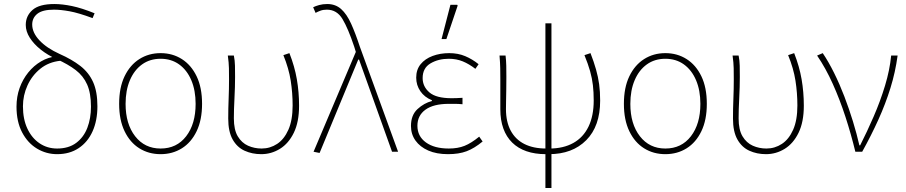

<svg xmlns="http://www.w3.org/2000/svg" viewBox="-20 -754 4502 954"><path d="M264 12Q210 12 164 -15.5Q118 -43 90 -96Q62 -149 62 -224Q62 -274 77.5 -317Q93 -360 120.5 -394Q148 -428 184 -449Q220 -470 260 -474L280 -452Q222 -446 180.5 -412.5Q139 -379 116.5 -329.5Q94 -280 94 -226Q94 -162 116 -115Q138 -68 176.5 -42Q215 -16 264 -16Q321 -16 358.5 -44Q396 -72 414 -119Q432 -166 432 -224Q432 -291 413 -334Q394 -377 356 -406Q318 -435 262 -460Q217 -480 182.5 -507.5Q148 -535 128 -566.5Q108 -598 108 -630Q108 -675 141.5 -704.5Q175 -734 250 -734Q289 -734 337.5 -724Q386 -714 450 -688L440 -664Q370 -690 325.5 -698Q281 -706 248 -706Q191 -706 165.5 -685.5Q140 -665 140 -632Q140 -592 176 -553.5Q212 -515 276 -486Q337 -459 379 -426.5Q421 -394 442.5 -346.5Q464 -299 464 -226Q464 -155 440 -101.5Q416 -48 371 -18Q326 12 264 12Z M778 12Q719 12 672.5 -17Q626 -46 599 -102Q572 -158 572 -238Q572 -319 599 -375Q626 -431 672.5 -460.5Q719 -490 778 -490Q837 -490 883.5 -460.5Q930 -431 957 -375Q984 -319 984 -238Q984 -158 957 -102Q930 -46 883.5 -17Q837 12 778 12ZM778 -16Q858 -16 905 -77Q952 -138 952 -238Q952 -305 930.5 -355.5Q909 -406 870 -434Q831 -462 778 -462Q725 -462 686 -434Q647 -406 625.5 -355.5Q604 -305 604 -238Q604 -138 651.5 -77Q699 -16 778 -16Z M1278 12Q1233 12 1195.5 -5Q1158 -22 1136 -61Q1114 -100 1114 -165Q1114 -214 1116 -262.5Q1118 -311 1118 -360Q1118 -389 1117.5 -415.5Q1117 -442 1112 -478H1142Q1147 -453 1147.5 -427.5Q1148 -402 1148 -372Q1148 -323 1145 -265.5Q1142 -208 1142 -166Q1142 -109 1161.5 -76.5Q1181 -44 1212.5 -30Q1244 -16 1280 -16Q1322 -16 1357 -39Q1392 -62 1413 -109.5Q1434 -157 1434 -230Q1434 -292 1424.5 -353Q1415 -414 1388 -480L1418 -490Q1444 -424 1455 -360Q1466 -296 1466 -229Q1466 -148 1440 -94.5Q1414 -41 1371 -14.5Q1328 12 1278 12Z M1568 6 1538 0 1748 -496 1740 -522Q1710 -612 1682 -659Q1654 -706 1604 -706Q1586 -706 1572.5 -701Q1559 -696 1548 -690L1536 -718Q1548 -724 1566 -729Q1584 -734 1606 -734Q1647 -734 1675 -709Q1703 -684 1724.5 -636.5Q1746 -589 1768 -522L1958 0H1928L1764 -458H1760Z M2206 12Q2149 12 2108 -6Q2067 -24 2044.5 -55.5Q2022 -87 2022 -128Q2022 -182 2054.5 -212Q2087 -242 2126 -252V-256Q2089 -271 2068.5 -301Q2048 -331 2048 -368Q2048 -408 2070 -435Q2092 -462 2129.5 -476Q2167 -490 2212 -490Q2256 -490 2291.5 -475Q2327 -460 2358 -435L2342 -412Q2311 -436 2279.5 -449Q2248 -462 2210 -462Q2158 -462 2119 -439Q2080 -416 2080 -366Q2080 -324 2113.5 -295Q2147 -266 2224 -266Q2238 -266 2248.5 -266.5Q2259 -267 2278 -268V-236Q2257 -238 2242 -238Q2227 -238 2210 -238Q2134 -238 2094 -209Q2054 -180 2054 -129Q2054 -77 2096 -46.5Q2138 -16 2210 -16Q2255 -16 2288.5 -29.5Q2322 -43 2361 -75L2378 -51Q2337 -17 2298.5 -2.5Q2260 12 2206 12ZM2174 -560 2218 -730H2252L2254 -726L2198 -560Z M2692 12Q2638 12 2596 -2.5Q2554 -17 2525 -45.5Q2496 -74 2481 -115.5Q2466 -157 2466 -211V-360Q2466 -389 2465.5 -415.5Q2465 -442 2462 -478H2492Q2495 -453 2495.5 -427.5Q2496 -402 2496 -372Q2496 -340 2495.5 -308Q2495 -276 2494.5 -250.5Q2494 -225 2494 -212Q2494 -149 2517.5 -105Q2541 -61 2585.5 -38.5Q2630 -16 2694 -16ZM2708 12 2710 -16Q2779 -16 2828.5 -43.5Q2878 -71 2904 -124.5Q2930 -178 2930 -255Q2930 -296 2926 -330.5Q2922 -365 2912 -400.5Q2902 -436 2884 -480L2914 -490Q2931 -446 2941.5 -409Q2952 -372 2957 -335.5Q2962 -299 2962 -254Q2962 -127 2893 -57.5Q2824 12 2708 12ZM2690 180V-638H2720V180Z M3286 12Q3227 12 3180.5 -17Q3134 -46 3107 -102Q3080 -158 3080 -238Q3080 -319 3107 -375Q3134 -431 3180.5 -460.5Q3227 -490 3286 -490Q3345 -490 3391.5 -460.5Q3438 -431 3465 -375Q3492 -319 3492 -238Q3492 -158 3465 -102Q3438 -46 3391.5 -17Q3345 12 3286 12ZM3286 -16Q3366 -16 3413 -77Q3460 -138 3460 -238Q3460 -305 3438.5 -355.5Q3417 -406 3378 -434Q3339 -462 3286 -462Q3233 -462 3194 -434Q3155 -406 3133.5 -355.5Q3112 -305 3112 -238Q3112 -138 3159.5 -77Q3207 -16 3286 -16Z M3786 12Q3741 12 3703.5 -5Q3666 -22 3644 -61Q3622 -100 3622 -165Q3622 -214 3624 -262.5Q3626 -311 3626 -360Q3626 -389 3625.5 -415.5Q3625 -442 3620 -478H3650Q3655 -453 3655.5 -427.5Q3656 -402 3656 -372Q3656 -323 3653 -265.5Q3650 -208 3650 -166Q3650 -109 3669.5 -76.5Q3689 -44 3720.5 -30Q3752 -16 3788 -16Q3830 -16 3865 -39Q3900 -62 3921 -109.5Q3942 -157 3942 -230Q3942 -292 3932.5 -353Q3923 -414 3896 -480L3926 -490Q3952 -424 3963 -360Q3974 -296 3974 -229Q3974 -148 3948 -94.5Q3922 -41 3879 -14.5Q3836 12 3786 12Z M4230 0Q4209 -87 4181 -173Q4153 -259 4118 -337Q4083 -415 4040 -478L4068 -490Q4097 -447 4124.5 -391.5Q4152 -336 4175.5 -274.5Q4199 -213 4218 -151Q4237 -89 4250 -32H4254Q4288 -99 4321 -175Q4354 -251 4377.5 -328.5Q4401 -406 4408 -478H4440Q4429 -396 4404.5 -317Q4380 -238 4344.5 -159.5Q4309 -81 4264 0Z"/></svg>

Font: SourceSans3VF
Style: Regular
Weight: 200
Designer: Paul D. Hunt
Foundry: Adobe
Version: Version 3.052;hotconv 1.1.0;makeotfexe 2.6.0